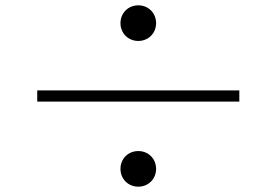

<svg xmlns="http://www.w3.org/2000/svg" viewBox="-20 -729 1040 722"><path d="M433 -642C433 -604 462 -575 500 -575C538 -575 567 -604 567 -642C567 -680 538 -709 500 -709C462 -709 433 -680 433 -642ZM880 -347V-389H120V-347ZM433 -94C433 -56 462 -27 500 -27C538 -27 567 -56 567 -94C567 -132 538 -161 500 -161C462 -161 433 -132 433 -94Z"/></svg>

Font: Noto Serif SC Light
Style: Regular
Weight: 300
Designer: Ryoko NISHIZUKA 西塚涼子 (kana & ideographs); Frank Grießhammer (Latin, Greek & Cyrillic); Wenlong ZHANG 张文龙 (bopomofo); San
Foundry: Adobe
Version: Version 2.001;hotconv 1.1.0;makeotfexe 2.6.0